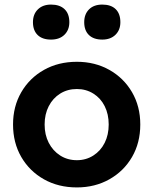

<svg xmlns="http://www.w3.org/2000/svg" viewBox="-20 -809 670 839"><path d="M316 10Q235 10 172 -25.5Q109 -61 73 -123Q37 -185 37 -265Q37 -344 73 -406Q109 -468 172 -503.5Q235 -539 316 -539Q395 -539 458 -503.5Q521 -468 557 -406Q593 -344 593 -265Q593 -185 557 -123Q521 -61 458 -25.5Q395 10 316 10ZM316 -109Q356 -109 388 -129.5Q420 -150 437.5 -185Q455 -220 455 -265Q455 -310 437.5 -345Q420 -380 388 -400Q356 -420 316 -420Q275 -420 243 -400Q211 -380 193 -345Q175 -310 175 -265Q175 -220 193 -185Q211 -150 243 -129.5Q275 -109 316 -109ZM427 -636Q389 -636 368.5 -656Q348 -676 348 -712Q348 -747 369 -768Q390 -789 427 -789Q465 -789 485.5 -769Q506 -749 506 -712Q506 -678 484.5 -657Q463 -636 427 -636ZM203 -636Q165 -636 144.5 -656Q124 -676 124 -712Q124 -747 145.5 -768Q167 -789 203 -789Q241 -789 262 -769Q283 -749 283 -712Q283 -678 261.5 -657Q240 -636 203 -636Z"/></svg>

Font: Lexend SemiBold
Style: Regular
Weight: 600
Designer: Bonnie Shaver-Troup, Thomas Jockin
Foundry: Lexend
Version: Version 1.005; ttfautohint (v1.8.3)